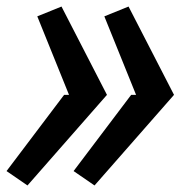

<svg xmlns="http://www.w3.org/2000/svg" viewBox="-21 -615 591 587"><path d="M268 -48 204 -92 380 -325H395L298 -565L372 -595L511 -325ZM63 -48 -1 -92 175 -325H190L93 -565L167 -595L306 -325Z"/></svg>

Font: Lode Term
Style: Bold Italic
Weight: 700
Italic angle: -11°
Monospace: yes
Designer: Belleve Invis
Foundry: Belleve Invis
Version: Version 29.2.0